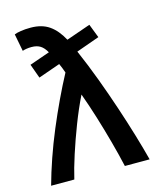

<svg xmlns="http://www.w3.org/2000/svg" viewBox="-115 -860 791 943"><g transform="rotate(-15 280.0 -388.0)"><path d="M27 0Q44 -62 67.5 -130Q91 -198 119.5 -266Q148 -334 178.5 -398.5Q209 -463 239 -519Q235 -531 230 -543.5Q225 -556 220 -567L109 -528L83 -600L186 -636Q172 -661 154.5 -672Q137 -683 110 -683Q96 -683 84 -681Q72 -679 64 -676L47 -764Q58 -769 80 -772.5Q102 -776 130 -776Q187 -776 224.5 -750Q262 -724 290 -672L413 -715L440 -645L322 -603Q356 -525 386.5 -443Q417 -361 443.5 -281.5Q470 -202 491.5 -130Q513 -58 528 0H402Q388 -62 369.5 -130Q351 -198 330 -266Q309 -334 287 -394Q256 -331 228.5 -259.5Q201 -188 179 -120Q157 -52 145 0Z"/></g></svg>

Font: Ubuntu Sans Mono Medium
Style: Regular
Weight: 500
Monospace: yes
Designer: Dalton Maag Ltd
Foundry: Dalton Maag Ltd
Version: Version 1.006